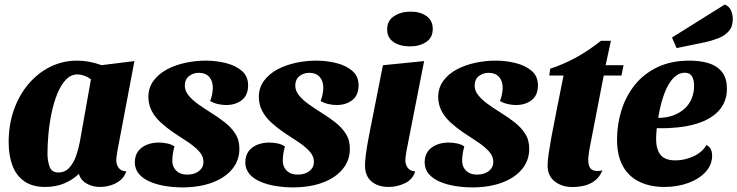

<svg xmlns="http://www.w3.org/2000/svg" viewBox="-20 -794 3211 836"><path d="M176.3 20Q121.3 20 86.2 -4.5Q51 -29 34.3 -72.7Q17.7 -116.3 17.7 -175Q17.7 -250.3 40.2 -314.8Q62.7 -379.3 103.7 -427.8Q144.7 -476.3 199 -503.2Q253.3 -530 316.7 -530Q368 -530 422.3 -510.3L565.3 -528L491.3 -137.7Q490.3 -129.3 488.3 -117.3Q486.3 -105.3 486.3 -95.7Q486.3 -77.7 496.5 -63.5Q506.7 -49.3 529.7 -47.7Q522.3 -24.3 504 -9.3Q485.7 5.7 462.3 12.8Q439 20 415.3 20Q384 20 358.2 5.8Q332.3 -8.3 323.3 -37Q297.3 -11.3 260.3 4.3Q223.3 20 176.3 20ZM234.3 -43Q263.7 -43 282.5 -64.5Q301.3 -86 312 -117.2Q322.7 -148.3 327.7 -176.7L376 -448.7Q361 -459.7 345.7 -464.8Q330.3 -470 317.7 -470Q288.7 -470 266.8 -447Q245 -424 229.5 -385.7Q214 -347.3 204.5 -301.5Q195 -255.7 190.8 -209.5Q186.7 -163.3 186.7 -125.3Q186.7 -94 195.8 -68.5Q205 -43 234.3 -43Z M776.7 22Q738.3 22 701.2 16.2Q664 10.3 633.3 -2.7Q602.7 -15.7 584.8 -36.8Q567 -58 567 -88.3Q567.7 -117.3 581.7 -135.8Q595.7 -154.3 619.3 -163.8Q643 -173.3 672 -173.3Q689.7 -173.3 708.5 -169.3Q727.3 -165.3 739.7 -156.3Q734.7 -138.7 732.5 -124Q730.3 -109.3 730.3 -90.3Q731.7 -65.3 748.7 -49.5Q765.7 -33.7 795 -33.7Q826.3 -33.7 846 -49Q865.7 -64.3 865.7 -88.3Q866.3 -114.3 846 -136Q825.7 -157.7 794.8 -177.8Q764 -198 732 -219.3Q703.7 -239 679.3 -261.3Q655 -283.7 640.5 -311.2Q626 -338.7 626 -373.7Q626.7 -413 648.7 -442.7Q670.7 -472.3 706.8 -491.7Q743 -511 787.3 -520.5Q831.7 -530 876.3 -530Q920.3 -530 963 -519.5Q1005.7 -509 1033.3 -485.2Q1061 -461.3 1060.3 -420.7Q1059.7 -378.7 1032.5 -357.7Q1005.3 -336.7 964.3 -336.7Q947.3 -336.7 928.5 -341Q909.7 -345.3 895 -354.3Q900 -366.3 903 -380.5Q906 -394.7 906.7 -409.3Q907.3 -439.7 891.8 -458Q876.3 -476.3 846.3 -477Q822 -477 803.7 -463.2Q785.3 -449.3 784.7 -423Q784 -400.3 799.8 -380.2Q815.7 -360 841.5 -341.3Q867.3 -322.7 896.3 -304.7Q930.3 -283.7 959 -261.2Q987.7 -238.7 1005.3 -210.7Q1023 -182.7 1022.3 -143.7Q1021.7 -95.3 991.5 -58.2Q961.3 -21 906.3 0.2Q851.3 21.3 776.7 22Z M1257.7 22Q1219.3 22 1182.2 16.2Q1145 10.3 1114.3 -2.7Q1083.7 -15.7 1065.8 -36.8Q1048 -58 1048 -88.3Q1048.7 -117.3 1062.7 -135.8Q1076.7 -154.3 1100.3 -163.8Q1124 -173.3 1153 -173.3Q1170.7 -173.3 1189.5 -169.3Q1208.3 -165.3 1220.7 -156.3Q1215.7 -138.7 1213.5 -124Q1211.3 -109.3 1211.3 -90.3Q1212.7 -65.3 1229.7 -49.5Q1246.7 -33.7 1276 -33.7Q1307.3 -33.7 1327 -49Q1346.7 -64.3 1346.7 -88.3Q1347.3 -114.3 1327 -136Q1306.7 -157.7 1275.8 -177.8Q1245 -198 1213 -219.3Q1184.7 -239 1160.3 -261.3Q1136 -283.7 1121.5 -311.2Q1107 -338.7 1107 -373.7Q1107.7 -413 1129.7 -442.7Q1151.7 -472.3 1187.8 -491.7Q1224 -511 1268.3 -520.5Q1312.7 -530 1357.3 -530Q1401.3 -530 1444 -519.5Q1486.7 -509 1514.3 -485.2Q1542 -461.3 1541.3 -420.7Q1540.7 -378.7 1513.5 -357.7Q1486.3 -336.7 1445.3 -336.7Q1428.3 -336.7 1409.5 -341Q1390.7 -345.3 1376 -354.3Q1381 -366.3 1384 -380.5Q1387 -394.7 1387.7 -409.3Q1388.3 -439.7 1372.8 -458Q1357.3 -476.3 1327.3 -477Q1303 -477 1284.7 -463.2Q1266.3 -449.3 1265.7 -423Q1265 -400.3 1280.8 -380.2Q1296.7 -360 1322.5 -341.3Q1348.3 -322.7 1377.3 -304.7Q1411.3 -283.7 1440 -261.2Q1468.7 -238.7 1486.3 -210.7Q1504 -182.7 1503.3 -143.7Q1502.7 -95.3 1472.5 -58.2Q1442.3 -21 1387.3 0.2Q1332.3 21.3 1257.7 22Z M1671.7 20Q1626.3 20 1597.8 -3.7Q1569.3 -27.3 1569.3 -74.3Q1569.3 -91.7 1572.8 -119.2Q1576.3 -146.7 1581.8 -177.2Q1587.3 -207.7 1592.8 -235Q1598.3 -262.3 1601.7 -279.7L1647.3 -510L1826.7 -528L1750 -137.7Q1749 -129.7 1747 -117.7Q1745 -105.7 1745 -95.7Q1745 -77.7 1755.2 -63.5Q1765.3 -49.3 1787.7 -47.7Q1777.3 -12.7 1743.3 3.7Q1709.3 20 1671.7 20ZM1764.7 -592Q1722 -592 1693.8 -610.8Q1665.7 -629.7 1665.7 -666Q1665.7 -703.7 1695.5 -723.5Q1725.3 -743.3 1768 -743.3Q1810.3 -743.3 1837.3 -723.8Q1864.3 -704.3 1864.3 -668Q1864.3 -630.3 1835.7 -611.2Q1807 -592 1764.7 -592Z M2038.7 22Q2000.3 22 1963.2 16.2Q1926 10.3 1895.3 -2.7Q1864.7 -15.7 1846.8 -36.8Q1829 -58 1829 -88.3Q1829.7 -117.3 1843.7 -135.8Q1857.7 -154.3 1881.3 -163.8Q1905 -173.3 1934 -173.3Q1951.7 -173.3 1970.5 -169.3Q1989.3 -165.3 2001.7 -156.3Q1996.7 -138.7 1994.5 -124Q1992.3 -109.3 1992.3 -90.3Q1993.7 -65.3 2010.7 -49.5Q2027.7 -33.7 2057 -33.7Q2088.3 -33.7 2108 -49Q2127.7 -64.3 2127.7 -88.3Q2128.3 -114.3 2108 -136Q2087.7 -157.7 2056.8 -177.8Q2026 -198 1994 -219.3Q1965.7 -239 1941.3 -261.3Q1917 -283.7 1902.5 -311.2Q1888 -338.7 1888 -373.7Q1888.7 -413 1910.7 -442.7Q1932.7 -472.3 1968.8 -491.7Q2005 -511 2049.3 -520.5Q2093.7 -530 2138.3 -530Q2182.3 -530 2225 -519.5Q2267.7 -509 2295.3 -485.2Q2323 -461.3 2322.3 -420.7Q2321.7 -378.7 2294.5 -357.7Q2267.3 -336.7 2226.3 -336.7Q2209.3 -336.7 2190.5 -341Q2171.7 -345.3 2157 -354.3Q2162 -366.3 2165 -380.5Q2168 -394.7 2168.7 -409.3Q2169.3 -439.7 2153.8 -458Q2138.3 -476.3 2108.3 -477Q2084 -477 2065.7 -463.2Q2047.3 -449.3 2046.7 -423Q2046 -400.3 2061.8 -380.2Q2077.7 -360 2103.5 -341.3Q2129.3 -322.7 2158.3 -304.7Q2192.3 -283.7 2221 -261.2Q2249.7 -238.7 2267.3 -210.7Q2285 -182.7 2284.3 -143.7Q2283.7 -95.3 2253.5 -58.2Q2223.3 -21 2168.3 0.2Q2113.3 21.3 2038.7 22Z M2471.3 20.3Q2427.3 20.3 2395.8 -3.7Q2364.3 -27.7 2364.3 -74.3Q2364.3 -94.3 2369.2 -126.5Q2374 -158.7 2380.5 -195Q2387 -231.3 2394 -264.3Q2401 -297.3 2404.3 -317.7L2433.7 -465H2371.7L2375.7 -495Q2432.3 -513 2488.5 -543.8Q2544.7 -574.7 2596.3 -616.3H2640L2617 -510H2695L2686 -465H2608.7L2547.7 -150.7Q2545.7 -136.7 2543.7 -124.2Q2541.7 -111.7 2541.3 -100Q2541 -65.7 2557.2 -55.5Q2573.3 -45.3 2603.3 -52Q2590.3 -22.3 2569.2 -6.7Q2548 9 2522.7 14.7Q2497.3 20.3 2471.3 20.3Z M2872.7 20Q2812 20 2765.5 -1.8Q2719 -23.7 2692.8 -69.3Q2666.7 -115 2666.7 -186.3Q2666.7 -250.7 2685.3 -312Q2704 -373.3 2742.7 -422.5Q2781.3 -471.7 2841.2 -500.8Q2901 -530 2983.3 -530Q3026 -530 3062.7 -519.7Q3099.3 -509.3 3122.2 -482.5Q3145 -455.7 3145 -406.7Q3145 -356 3115.7 -319Q3086.3 -282 3029.8 -261Q2973.3 -240 2891.7 -236.3Q2879.3 -235.7 2865.7 -235.7Q2852 -235.7 2839.7 -236Q2838.7 -224 2837.7 -211.5Q2836.7 -199 2836.7 -189.3Q2836.7 -144.7 2855.7 -120.2Q2874.7 -95.7 2921.7 -95.7Q2960.7 -95.7 2998.8 -113Q3037 -130.3 3056 -162.7Q3070 -155.3 3075.3 -143.5Q3080.7 -131.7 3080.7 -116.3Q3080.7 -76.3 3052.2 -45.3Q3023.7 -14.3 2976.5 2.8Q2929.3 20 2872.7 20ZM2846 -280.7Q2880.7 -280.7 2909.3 -290.8Q2938 -301 2959 -319.3Q2980 -337.7 2991.2 -364Q3002.3 -390.3 3002.3 -422.3Q3001.7 -447.7 2992.5 -462.5Q2983.3 -477.3 2961.3 -477.3Q2941.7 -477.3 2923.8 -464.3Q2906 -451.3 2891.3 -426.3Q2876.7 -401.3 2865.2 -364.7Q2853.7 -328 2846 -280.7ZM2926 -584.7 2906 -630.7 3135.7 -774.3Q3154.7 -767 3162.7 -749Q3170.7 -731 3170.7 -710.7Q3170.7 -678 3153.2 -658.2Q3135.7 -638.3 3107.3 -627.3Q3079 -616.3 3046.3 -609.3Z"/></svg>

Font: Sansita Swashed Light
Style: Regular
Weight: 300
Designer: Pablo Cosgaya
Foundry: Omnibus-Type
Version: Version 1.003